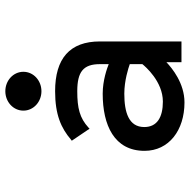

<svg xmlns="http://www.w3.org/2000/svg" viewBox="-16 -668 695 702"><g transform="rotate(-90 331.0 -316.5)"><path d="M349 -512C388 -512 420 -541 420 -578C420 -615 388 -644 349 -644C310 -644 278 -615 278 -578C278 -541 310 -512 349 -512ZM168 -401 212 -336 216 -340C251 -372 287 -381 349 -381C420 -381 448 -359 448 -298V-266C433 -272 389 -288 340 -288C225 -288 131 -246 131 -135C131 -46 206 11 308 11C378 11 433 -34 455 -55V0H531V-298C531 -409 468 -462 349 -462C263 -462 214 -440 172 -404ZM218 -136C218 -193 272 -209 340 -209C388 -209 434 -194 448 -189V-143C440 -133 385 -68 311 -68C254 -68 218 -89 218 -136Z"/></g></svg>

Font: Charger Monospace
Style: Regular
Weight: 400
Designer: Jasper
Foundry: Cannot Into Space Fonts
Version: Version 0.980